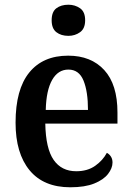

<svg xmlns="http://www.w3.org/2000/svg" viewBox="-20 -784 560 814"><path d="M278 10Q165 10 105.5 -62Q46 -134 46 -264Q46 -405 104 -476.5Q162 -548 269 -548Q366 -548 422 -487Q478 -426 478 -307V-260H172Q174 -154 207.5 -106Q241 -58 303 -58Q351 -58 383.5 -81Q416 -104 433 -136Q443 -131 450 -120.5Q457 -110 457 -95Q457 -71 438 -46.5Q419 -22 379.5 -6Q340 10 278 10ZM353 -318Q353 -396 334 -442.5Q315 -489 270 -489Q226 -489 201 -445Q176 -401 174 -318ZM270 -632Q239 -632 219 -647.5Q199 -663 199 -698Q199 -734 219 -749Q239 -764 270 -764Q298 -764 319.5 -749Q341 -734 341 -698Q341 -663 319.5 -647.5Q298 -632 270 -632Z"/></svg>

Font: Noto Serif Bengali SemiCondensed SemiBold
Style: Regular
Weight: 600
Width: 4
Designer: Juan Bruce, Universal Thirst, Indian Type Foundry and the Monotype Design Team.
Foundry: Monotype Imaging Inc.
Version: Version 2.003; ttfautohint (v1.8.4.7-5d5b)